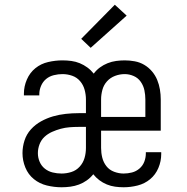

<svg xmlns="http://www.w3.org/2000/svg" viewBox="-20 -783 790 811"><path d="M240 8Q209 8 178 0.5Q147 -7 123 -26.5Q99 -46 87 -75.5Q75 -105 75 -136Q75 -163 83.5 -189.5Q92 -216 110.5 -236.5Q129 -257 153.5 -270.5Q178 -284 204 -291.5Q230 -299 257.5 -302Q285 -305 312 -305H343V-363Q343 -383 337.5 -403.5Q332 -424 318.5 -440Q305 -456 285 -463Q265 -470 244 -470Q226 -470 207.5 -465.5Q189 -461 175 -449.5Q161 -438 153.5 -420.5Q146 -403 146 -385Q146 -384 146 -382.5Q146 -381 146 -380H81Q81 -382 81 -384Q81 -386 81 -388Q81 -418 93.5 -447Q106 -476 129.5 -495Q153 -514 183.5 -521Q214 -528 244 -528Q263 -528 281.5 -525.5Q300 -523 317 -516Q334 -509 349 -498Q364 -487 376 -472Q387 -487 402 -498Q417 -509 434.5 -516Q452 -523 470.5 -525.5Q489 -528 507 -528Q528 -528 549.5 -524Q571 -520 589.5 -509Q608 -498 622 -481.5Q636 -465 644 -445.5Q652 -426 655.5 -405Q659 -384 659 -363V-231H407V-158Q407 -137 412 -117Q417 -97 429.5 -81Q442 -65 462 -57.5Q482 -50 502 -50Q520 -50 537.5 -54.5Q555 -59 569 -71Q583 -83 589.5 -100Q596 -117 596 -135Q596 -136 596 -137.5Q596 -139 596 -140H661Q661 -138 661 -136Q661 -134 661 -132Q661 -102 649 -73.5Q637 -45 614 -26Q591 -7 561.5 0.5Q532 8 502 8Q484 8 466 5.5Q448 3 431 -4Q414 -11 399.5 -22Q385 -33 374 -47Q362 -32 346.5 -21Q331 -10 313.5 -3.5Q296 3 277.5 5.5Q259 8 240 8ZM594 -289V-363Q594 -382 590 -401.5Q586 -421 574.5 -437.5Q563 -454 544.5 -462Q526 -470 507 -470Q486 -470 466 -462.5Q446 -455 432 -439.5Q418 -424 412.5 -403.5Q407 -383 407 -363V-289ZM240 -50Q261 -50 281.5 -56.5Q302 -63 316.5 -79Q331 -95 337 -115.5Q343 -136 343 -158V-247H312Q293 -247 274 -245.5Q255 -244 236.5 -239Q218 -234 200 -226Q182 -218 168 -205Q154 -192 147 -173.5Q140 -155 140 -136Q140 -117 147.5 -99.5Q155 -82 169.5 -70.5Q184 -59 202.5 -54.5Q221 -50 240 -50ZM363 -581 323 -619 465 -763 515 -717Z"/></svg>

Font: Iosevka Aile Custom Light
Style: Regular
Weight: 300
Designer: Belleve Invis
Foundry: Belleve Invis
Version: Version 17.0.2; ttfautohint (v1.8.3)